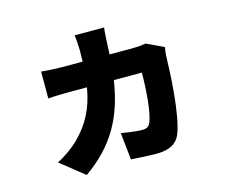

<svg xmlns="http://www.w3.org/2000/svg" viewBox="-101 -781 1202 1007"><g transform="rotate(-15 500.0 -277.0)"><path d="M822 -457 728 -501C706 -497 682 -495 662 -495H531L534 -559C535 -578 537 -621 540 -639H380C383 -621 386 -574 386 -556L385 -495H275C244 -495 199 -497 161 -501V-355C199 -358 250 -359 275 -359H372C353 -248 313 -173 241 -101C215 -75 165 -38 123 -18L252 85C414 -29 488 -165 518 -359H670C670 -259 659 -140 640 -96C631 -77 623 -68 592 -68C562 -68 519 -75 481 -81L497 66C537 68 587 72 637 72C705 72 746 48 764 5C804 -91 814 -322 816 -413C816 -422 819 -444 822 -457Z"/></g></svg>

Font: Noto Sans CJK TC Black
Style: Regular
Weight: 900
Designer: Ryoko NISHIZUKA 西塚涼子 (kana, bopomofo & ideographs); Paul D. Hunt (Latin, Greek & Cyrillic); Sandoll Communications 산돌커뮤니
Foundry: Adobe
Version: Version 2.004;hotconv 1.0.118;makeotfexe 2.5.65603